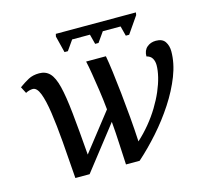

<svg xmlns="http://www.w3.org/2000/svg" viewBox="-102 -821 1007 938"><g transform="rotate(-15 401.5 -352.5)"><path d="M275 -608 254 -692 257 -705H662L660 -692L602 -608H585L572 -658H482L447 -608H430L417 -658H327L292 -608ZM167 0Q160 -101 153 -187Q146 -273 136.5 -337.5Q127 -402 113 -438Q99 -474 78 -474Q70 -474 60.5 -471.5Q51 -469 42 -464L25 -497Q50 -515 73 -527.5Q96 -540 128 -540Q161 -540 181.5 -518.5Q202 -497 214.5 -446.5Q227 -396 236 -309.5Q245 -223 255 -95L403 -284Q398 -336 391 -383Q384 -430 377.5 -470Q371 -510 365 -536H465Q471 -504 477.5 -453.5Q484 -403 490.5 -342Q497 -281 502.5 -216.5Q508 -152 511 -93Q544 -123 572.5 -157.5Q601 -192 623.5 -229Q646 -266 661.5 -302Q677 -338 685 -371Q693 -404 693 -430Q693 -450 684.5 -464.5Q676 -479 656 -484Q656 -514 674.5 -530Q693 -546 720 -546Q753 -546 766.5 -525.5Q780 -505 780 -477Q780 -417 755 -353Q730 -289 688.5 -225.5Q647 -162 596 -104.5Q545 -47 492 0H423Q420 -50 417.5 -106Q415 -162 410 -219L239 0Z"/></g></svg>

Font: ET Text
Style: Italic
Weight: 470
Italic angle: -12°
Designer: Monotype Design Team
Foundry: Monotype Imaging Inc.
Version: Version 2.009